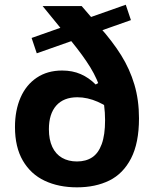

<svg xmlns="http://www.w3.org/2000/svg" viewBox="-20 -791 660 823"><path d="M575.8 -283.8Q575.8 -178.1 541.8 -112.1Q507.7 -46.2 448.4 -17.1Q389.1 12 310 12Q231.7 12 171.8 -16.1Q111.9 -44.2 78 -102.3Q44.2 -160.3 44.2 -246.6Q44.2 -317.9 68.1 -372.8Q92.1 -427.6 137.7 -458.1Q183.3 -488.7 246.4 -488.7Q290.6 -488.7 325.9 -473.3Q361.2 -458 390.1 -428.8L430.8 -451.8L480.4 -300.6Q444.1 -334.8 399.4 -354.5Q354.8 -374.1 311.6 -374.1Q252.8 -374.1 221.2 -338.5Q189.6 -302.8 189.6 -237.1Q189.6 -192.2 204.2 -161.2Q218.8 -130.2 245.9 -114.6Q273 -98.9 310 -98.9Q348.2 -98.9 374.9 -116.4Q401.6 -133.9 416 -173.2Q430.4 -212.5 430.4 -275.7Q430.4 -342.1 414.2 -397Q398.1 -451.9 367.2 -502.2Q336.4 -552.4 285.5 -614.7L162.7 -765H330.1L406.6 -676.1Q462.6 -613.1 499.4 -554.2Q536.2 -495.2 556 -428.8Q575.8 -362.2 575.8 -283.8ZM541.2 -704.8 137.6 -562.5 115.5 -628.3 519.1 -770.7Z"/></svg>

Font: Monaspace Neon Var ExtraLight
Style: Regular
Weight: 200
Designer: Riley Cran and the Lettermatic Team
Version: Version 1.200 (Monaspace Neon Var)